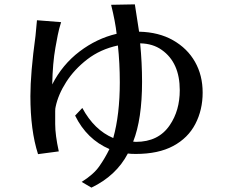

<svg xmlns="http://www.w3.org/2000/svg" viewBox="-20 -816 1040 885"><path d="M120.1 -373Q120.1 -478.5 143.6 -650.4Q146.5 -677.7 150.4 -722.7L261.7 -713.9Q257.8 -700.2 252.9 -683.6Q248 -667 235.4 -596.2Q222.7 -525.4 220.7 -426.8Q267.6 -518.6 346.7 -578.6Q425.8 -638.7 517.6 -660.2Q511.7 -714.8 492.2 -793.9L601.6 -795.9Q614.3 -717.8 621.1 -669.9Q711.9 -668 777.8 -630.4Q843.8 -592.8 878.9 -530.8Q914.1 -468.8 914.1 -389.2Q914.1 -309.6 880.4 -244.6Q846.7 -179.7 778.3 -143.1Q710 -106.4 605.5 -106.4Q583 -106.4 569.3 -108.4Q515.6 -5.9 401.4 48.8L356.4 22.5Q411.1 -11.7 437.5 -49.3Q463.9 -86.9 484.4 -128.9Q379.9 -173.8 326.2 -283.2L359.4 -318.4Q414.1 -216.8 502 -179.7Q532.2 -288.1 532.2 -436.5Q532.2 -525.4 523.4 -606.4Q442.4 -588.9 382.3 -542.5Q322.3 -496.1 285.2 -438Q248 -379.9 236.3 -323.2Q234.4 -316.4 234.4 -302.7V-244.1Q234.4 -193.4 251 -118.2L155.3 -105.5Q120.1 -214.8 120.1 -373ZM593.8 -163.1 606.4 -162.1Q710.9 -162.1 762.7 -239.3Q808.6 -306.6 808.6 -400.4Q808.6 -527.3 725.6 -585.9Q684.6 -615.2 626 -616.2Q634.8 -526.4 634.8 -439.5Q634.8 -266.6 593.8 -163.1Z"/></svg>

Font: GenEi LateMin v2
Style: Medium
Weight: 500
Designer: o_tamon (Modified)
Foundry: o_tamon / Adobe Systems Incorporated / FONT 910 / Philipp H. Poll
Version: Version 2.1;Original Version 1.004